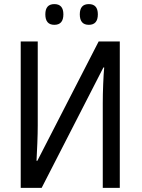

<svg xmlns="http://www.w3.org/2000/svg" viewBox="-20 -916 690 936"><path d="M413 -795Q457 -795 457 -846Q457 -896 413 -896Q369 -896 369 -846Q369 -795 413 -795ZM245 -795Q289 -795 289 -846Q289 -896 245 -896Q201 -896 201 -846Q201 -795 245 -795ZM81 0H183L484 -587H488Q485 -556 483 -505.5Q481 -455 481 -413V0H564V-714H461L162 -132H158Q160 -169 162 -217.5Q164 -266 164 -305V-714H81Z"/></svg>

Font: Noto Sans Display SemiCondensed
Style: Regular
Weight: 400
Width: 4
Designer: Monotype Design team
Foundry: Monotype Imaging Inc.
Version: 1.000